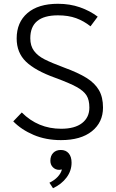

<svg xmlns="http://www.w3.org/2000/svg" viewBox="-20 -730 614 1014"><path d="M50 -89 95 -136Q181 -50 303 -50Q375 -50 413.5 -80Q452 -110 452 -162Q452 -202 437 -226Q422 -250 385 -270.5Q348 -291 272 -319Q166 -357 117 -404.5Q68 -452 68 -527Q68 -612 125 -661Q182 -710 286 -710Q349 -710 402 -691.5Q455 -673 496 -642L458 -591Q423 -619 382 -634Q341 -649 286 -649Q140 -649 140 -528Q140 -488 159.5 -461.5Q179 -435 215.5 -416.5Q252 -398 319 -373Q393 -346 437 -318.5Q481 -291 502.5 -254Q524 -217 524 -162Q524 -84 465.5 -37Q407 10 302 10Q222 10 157.5 -17.5Q93 -45 50 -89ZM241 235Q268 222 285 203.5Q302 185 307 165Q297 167 293 167Q273 167 259.5 153.5Q246 140 246 119Q246 93 261 77.5Q276 62 301 62Q328 62 343 80Q358 98 358 129Q358 172 331.5 207.5Q305 243 260 264Z"/></svg>

Font: Niramit Light
Style: Regular
Weight: 300
Designer: Katatrad Aksorn Co.,Ltd.
Foundry: Cadson Demak Co.,Ltd.
Version: Version 1.000; ttfautohint (v1.6)